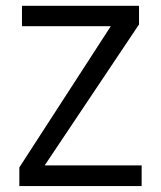

<svg xmlns="http://www.w3.org/2000/svg" viewBox="-20 -624 540 644"><path d="M53.7 -604.5H446.3V-542L129.9 -69.3H455.1V0H44.9V-62.5L351.6 -536.1H53.7Z"/></svg>

Font: BabelStone Pseudographica
Style: Regular
Weight: 400
Designer: Andrew West
Foundry: BabelStone
Version: Version 16.0.0